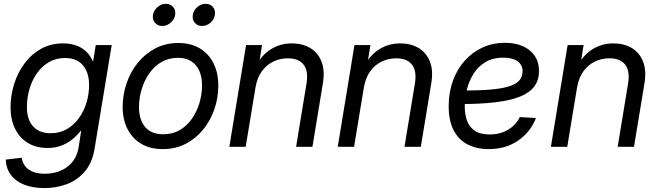

<svg xmlns="http://www.w3.org/2000/svg" viewBox="-20 -754 3384 986"><path d="M208.5 211.9Q149.4 211.9 105 194.6Q60.5 177.2 35.9 144.3Q11.2 111.3 9.8 65.4L91.3 56.2Q95.2 81.1 109.4 99.4Q123.5 117.7 148.7 127.9Q173.8 138.2 210 138.2Q279.3 138.2 326.9 101.8Q374.5 65.4 384.3 -1L397 -83L395 -82.5Q373.5 -55.7 348.1 -35.9Q322.8 -16.1 292 -5.1Q261.2 5.9 224.6 5.9Q165.5 5.9 123 -20Q80.6 -45.9 57.4 -92.8Q34.2 -139.6 34.2 -203.6Q34.2 -264.2 52.5 -322.5Q70.8 -380.9 106 -428.2Q141.1 -475.6 190.9 -503.4Q240.7 -531.2 303.2 -531.2Q332.5 -531.2 356.7 -524.9Q380.9 -518.6 400.1 -506.6Q419.4 -494.6 433.3 -477.8Q447.3 -460.9 455.6 -439.9L458.5 -440.4L471.7 -522.5H553.7L466.3 5.9Q454.6 81.1 416 126.2Q377.4 171.4 323 191.7Q268.6 211.9 208.5 211.9ZM239.7 -69.8Q286.6 -69.8 323.5 -91.1Q360.4 -112.3 385.7 -147.9Q411.1 -183.6 424.3 -227.5Q437.5 -271.5 437.5 -317.4Q437.5 -381.3 405.8 -418.7Q374 -456.1 314 -456.1Q267.1 -456.1 230.7 -434.6Q194.3 -413.1 169.2 -377Q144 -340.8 131.1 -296.1Q118.2 -251.5 118.2 -205.1Q118.2 -139.2 150.4 -104.5Q182.6 -69.8 239.7 -69.8Z M815.4 11.7Q751.5 11.7 705.6 -15.4Q659.7 -42.5 634.8 -91.3Q609.9 -140.1 609.9 -205.1Q609.9 -267.1 629.9 -325.9Q649.9 -384.8 687.5 -431.4Q725.1 -478 777.8 -505.6Q830.6 -533.2 895.5 -533.2Q959.5 -533.2 1005.6 -505.9Q1051.8 -478.5 1076.4 -429.2Q1101.1 -379.9 1101.1 -314.5Q1101.1 -252 1081.1 -193.4Q1061 -134.8 1023.2 -88.4Q985.4 -42 932.9 -15.1Q880.4 11.7 815.4 11.7ZM817.9 -64.5Q866.7 -64.5 903.8 -86.4Q940.9 -108.4 966.3 -145.3Q991.7 -182.1 1004.6 -226.6Q1017.6 -271 1017.6 -315.9Q1017.6 -358.9 1003.4 -390.6Q989.3 -422.4 961.7 -439.7Q934.1 -457 893.1 -457Q845.7 -457 808.6 -435.1Q771.5 -413.1 746.1 -376.5Q720.7 -339.8 707.3 -294.9Q693.8 -250 693.8 -203.6Q693.8 -140.1 725.1 -102.3Q756.3 -64.5 817.9 -64.5ZM1017.6 -620.6Q993.7 -620.6 980 -637.2Q966.3 -653.8 970.2 -677.2Q973.6 -701.2 993.2 -717.8Q1012.7 -734.4 1036.1 -734.4Q1060.1 -734.4 1073.7 -717.8Q1087.4 -701.2 1083.5 -677.2Q1080.1 -653.8 1060.5 -637.2Q1041 -620.6 1017.6 -620.6ZM813 -620.6Q789.6 -620.6 775.6 -637.2Q761.7 -653.8 765.6 -677.2Q769.5 -701.2 789.1 -717.8Q808.6 -734.4 831.5 -734.4Q855.5 -734.4 869.4 -717.8Q883.3 -701.2 879.4 -677.2Q875.5 -653.8 856.2 -637.2Q836.9 -620.6 813 -620.6Z M1292 -304.7 1241.7 0H1157.7L1243.7 -522.5H1325.7L1305.2 -395.5L1283.7 -398.4Q1320.3 -469.2 1369.6 -500.2Q1418.9 -531.2 1478.5 -531.2Q1532.7 -531.2 1572.5 -507.8Q1612.3 -484.4 1630.9 -438.2Q1649.4 -392.1 1637.7 -323.2L1584.5 0H1500.5L1553.7 -322.8Q1564.9 -389.2 1539.3 -421.9Q1513.7 -454.6 1458 -454.6Q1418.9 -454.6 1384.3 -438.2Q1349.6 -421.9 1325.2 -388.7Q1300.8 -355.5 1292 -304.7Z M1848.6 -304.7 1798.3 0H1714.4L1800.3 -522.5H1882.3L1861.8 -395.5L1840.3 -398.4Q1877 -469.2 1926.3 -500.2Q1975.6 -531.2 2035.2 -531.2Q2089.4 -531.2 2129.2 -507.8Q2168.9 -484.4 2187.5 -438.2Q2206.1 -392.1 2194.3 -323.2L2141.1 0H2057.1L2110.4 -322.8Q2121.6 -389.2 2095.9 -421.9Q2070.3 -454.6 2014.6 -454.6Q1975.6 -454.6 1940.9 -438.2Q1906.2 -421.9 1881.8 -388.7Q1857.4 -355.5 1848.6 -304.7Z M2489.3 11.7Q2428.2 11.7 2381.8 -12Q2335.4 -35.6 2309.8 -84.7Q2284.2 -133.8 2284.2 -208.5Q2284.2 -280.3 2306.2 -340.1Q2328.1 -399.9 2367.4 -443.4Q2406.7 -486.8 2459.2 -510.5Q2511.7 -534.2 2573.2 -534.2Q2626 -534.2 2665 -516.8Q2704.1 -499.5 2726.1 -467Q2748 -434.6 2748 -389.2Q2748 -342.3 2723.6 -309.8Q2699.2 -277.3 2649.7 -257.6Q2600.1 -237.8 2524.2 -228.8Q2448.2 -219.7 2345.2 -219.7L2356.9 -289.1Q2446.3 -289.1 2505.6 -294.7Q2564.9 -300.3 2599.6 -312.3Q2634.3 -324.2 2648.9 -343.3Q2663.6 -362.3 2663.6 -388.7Q2663.6 -420.9 2637.9 -439.5Q2612.3 -458 2564.5 -458Q2512.2 -458 2474.6 -436Q2437 -414.1 2413.3 -377.4Q2389.6 -340.8 2378.2 -295.9Q2366.7 -251 2366.7 -204.6Q2366.7 -168 2377.9 -135.5Q2389.2 -103 2417 -83.3Q2444.8 -63.5 2494.1 -63.5Q2549.8 -63.5 2590.3 -88.4Q2630.9 -113.3 2649.4 -152.8L2732.4 -147.9Q2704.6 -76.2 2641.1 -32.2Q2577.6 11.7 2489.3 11.7Z M2943.4 -304.7 2893.1 0H2809.1L2895 -522.5H2977.1L2956.5 -395.5L2935.1 -398.4Q2971.7 -469.2 3021 -500.2Q3070.3 -531.2 3129.9 -531.2Q3184.1 -531.2 3223.9 -507.8Q3263.7 -484.4 3282.2 -438.2Q3300.8 -392.1 3289.1 -323.2L3235.8 0H3151.9L3205.1 -322.8Q3216.3 -389.2 3190.7 -421.9Q3165 -454.6 3109.4 -454.6Q3070.3 -454.6 3035.6 -438.2Q3001 -421.9 2976.6 -388.7Q2952.1 -355.5 2943.4 -304.7Z"/></svg>

Font: Inter 28pt
Style: Italic
Weight: 400
Italic angle: -9.3988°
Designer: Rasmus Andersson
Foundry: rsms
Version: Version 4.001;git-66647c0bb